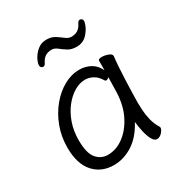

<svg xmlns="http://www.w3.org/2000/svg" viewBox="-169 -826 913 967"><g transform="rotate(-30 287.5 -342.5)"><path d="M447 -679Q440 -648 415 -620Q390 -592 352 -592Q322 -592 302 -604.5Q282 -617 266 -630Q250 -643 233 -643Q212 -643 196.5 -633.5Q181 -624 170 -601Q164 -589 154 -589Q149 -589 144 -593.5Q139 -598 139 -606Q139 -620 150.5 -642Q162 -664 183.5 -682Q205 -700 235 -700Q265 -700 285 -687Q305 -674 321 -661.5Q337 -649 354 -649Q375 -649 390.5 -658.5Q406 -668 417 -691Q423 -703 433 -703Q438 -703 443 -698.5Q448 -694 448 -686Q448 -682 447 -679ZM489 -457Q486 -435 483.5 -398.5Q481 -362 479.5 -321.5Q478 -281 477 -246Q476 -211 476 -193Q476 -179 477.5 -151.5Q479 -124 486.5 -93Q494 -62 511 -35Q513 -31 513 -29Q513 -18 499.5 -2.5Q486 13 469 13Q454 13 442.5 -8.5Q431 -30 424.5 -60.5Q418 -91 415 -118Q378 -48 325.5 -15Q273 18 217 18Q144 18 100 -31.5Q56 -81 56 -175Q56 -239 77 -295Q98 -351 133.5 -394Q169 -437 213 -461.5Q257 -486 303 -486Q338 -486 367 -470.5Q396 -455 413 -420V-475Q413 -485 434 -485Q451 -485 470 -478Q489 -471 489 -459ZM412 -380Q403 -371 395 -371Q391 -371 388 -375Q371 -404 348.5 -416Q326 -428 303 -428Q272 -428 240.5 -409.5Q209 -391 182.5 -357.5Q156 -324 140 -278.5Q124 -233 124 -180Q124 -104 150 -73Q176 -42 216 -42Q264 -42 307 -73.5Q350 -105 378.5 -161Q407 -217 410 -291Q411 -305 411 -330Q411 -355 412 -380Z"/></g></svg>

Font: Klee One SemiBold
Style: Regular
Weight: 600
Designer: Fontworks Inc.
Foundry: Fontworks Inc.
Version: Version 1.00;January 12, 2022;FontCreator 13.0.0.2683 64-bit